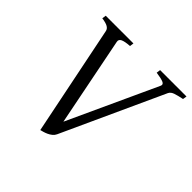

<svg xmlns="http://www.w3.org/2000/svg" viewBox="-158 -776 952 952"><g transform="rotate(45 318.5 -300.0)"><path d="M633.8 -594.2Q603 -587.9 585 -581.8Q566.9 -575.7 560.1 -562L315.9 -28.8Q311 -18.1 301.3 -10.3Q291.5 -2.4 280.3 2.7Q269 7.8 258.5 10.7Q248 13.7 242.2 15.1L125 -562Q122.6 -574.7 109.6 -582.5Q96.7 -590.3 67.9 -594.2L70.8 -615.2H265.1L262.2 -594.2Q227.1 -591.8 212.4 -584.5Q197.8 -577.1 201.2 -562L293.9 -95.2L508.8 -562Q515.6 -576.2 500 -582.8Q484.4 -589.4 449.2 -594.2L452.1 -615.2H637.2Z"/></g></svg>

Font: Gentium
Style: Italic
Weight: 400
Italic angle: -7°
Designer: J. Victor Gaultney
Version: Version 1.02; 2005; OFL release